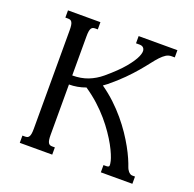

<svg xmlns="http://www.w3.org/2000/svg" viewBox="-126 -845 985 975"><g transform="rotate(20 366.5 -358.0)"><path d="M544.9 -71.8Q542 -84 533.7 -104.2Q525.4 -124.5 511.5 -149.9Q497.6 -175.3 477.5 -204.6Q457.5 -233.9 431.6 -264.2Q405.8 -294.4 373.3 -324Q340.8 -353.5 301.8 -379.9Q279.8 -371.6 257.3 -367.7Q234.9 -363.8 212.9 -363.8V-91.3Q212.9 -75.2 214.6 -64.9Q216.3 -54.7 219.7 -49.1Q223.1 -43.5 228.3 -41.3Q233.4 -39.1 240.7 -39.1H254.9V0H79.6V-39.1H94.2Q101.6 -39.1 106.7 -41.3Q111.8 -43.5 115.2 -49.1Q118.7 -54.7 120.4 -64.9Q122.1 -75.2 122.1 -91.3V-624.5Q122.1 -640.6 120.4 -650.9Q118.7 -661.1 115.2 -666.7Q111.8 -672.4 106.7 -674.6Q101.6 -676.8 94.2 -676.8H79.6V-715.8H254.9V-676.8H240.7Q233.4 -676.8 228.3 -674.6Q223.1 -672.4 219.7 -666.7Q216.3 -661.1 214.6 -650.9Q212.9 -640.6 212.9 -624.5V-412.6Q259.8 -412.6 297.4 -427.2Q335 -441.9 367.2 -468.8Q425.8 -518.1 457.8 -556.6Q489.7 -595.2 501.2 -622.1Q512.7 -648.9 506.1 -662.8Q499.5 -676.8 481.4 -676.8H461.4V-715.8H670.9V-676.8H653.8Q637.2 -676.8 623.8 -668.2Q610.4 -659.7 595.9 -644.3Q581.5 -628.9 564.7 -606.9Q547.9 -585 524.9 -557.9Q502 -530.8 470.7 -499.3Q439.5 -467.8 397 -433.1Q391.6 -429.2 386.7 -425.5Q381.8 -421.9 376.5 -418Q415.5 -390.6 448.5 -359.6Q481.4 -328.6 508.8 -295.9Q536.1 -263.2 557.9 -231Q579.6 -198.7 595.9 -169.2Q612.3 -139.6 623.3 -114.5Q634.3 -89.4 640.1 -71.8Q641.1 -68.4 643.8 -63Q646.5 -57.6 650.9 -52.2Q655.3 -46.9 660.9 -43Q666.5 -39.1 673.8 -39.1H688V0H517.6V-39.1H532.2Q546.4 -39.1 547.9 -46.1Q549.3 -53.2 544.9 -71.8Z"/></g></svg>

Font: Arian AMU Serif
Style: Regular
Weight: 400
Designer: Ruben Hakobyan (Tarumian)
Foundry: Ruben Hakobyan (Tarumian)
Version: Version 1.002